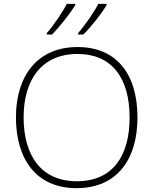

<svg xmlns="http://www.w3.org/2000/svg" viewBox="-20 -970 799 1000"><path d="M535 -943V-950H492C469 -905 421 -836 387 -798V-790H414C457 -833 508 -898 535 -943ZM372 -943V-950H328C305 -905 258 -836 224 -798V-790H251C293 -833 344 -898 372 -943ZM696 -358C696 -588 584 -725 384 -725C175 -725 63 -575 63 -359C63 -142 168 10 379 10C591 10 696 -142 696 -358ZM103 -359C103 -552 195 -689 384 -689C560 -689 655 -567 655 -358C655 -160 569 -26 380 -26C192 -26 103 -163 103 -359Z"/></svg>

Font: Noto Sans Gurmukhi ExtraLight
Style: Regular
Weight: 200
Designer: Jelle Bosma - Monotype Design Team
Foundry: Monotype Imaging Inc.
Version: Version 2.004